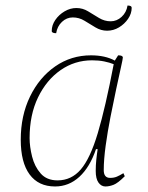

<svg xmlns="http://www.w3.org/2000/svg" viewBox="-20 -662 536 694"><path d="M179 12Q119 12 87 -31.5Q55 -75 55 -157Q55 -244 88.5 -313Q122 -382 179.5 -422Q237 -462 309 -462Q360 -462 395 -443L407 -462Q424 -462 424 -454Q424 -449 417 -418Q410 -387 400 -340Q390 -293 379.5 -240Q369 -187 362 -136Q355 -85 355 -47Q355 -19 378 -19Q392 -19 402.5 -23.5Q413 -28 426 -36L431 -25Q406 0 390.5 6Q375 12 361 12Q346 12 336 -2Q326 -16 326 -44Q326 -64 328 -84Q330 -104 333 -123H327Q305 -58 267 -23Q229 12 179 12ZM87 -163Q87 -132 96 -96Q105 -60 127 -35Q149 -10 188 -10Q238 -10 272 -49.5Q306 -89 333.5 -181Q361 -273 391 -430Q376 -436 356.5 -440Q337 -444 313 -444Q250 -444 199 -408.5Q148 -373 117.5 -310Q87 -247 87 -163ZM183 -542Q167 -542 167 -550Q167 -571 180 -590Q193 -609 213.5 -621Q234 -633 256 -633Q279 -633 298.5 -621Q318 -609 338 -597Q358 -585 380 -585Q402 -585 419.5 -601Q437 -617 441 -642Q456 -642 456 -634Q456 -613 443 -594Q430 -575 410 -563Q390 -551 367 -551Q345 -551 325 -563Q305 -575 285.5 -587Q266 -599 243 -599Q221 -599 204 -583Q187 -567 183 -542Z"/></svg>

Font: Petrona Thin
Style: Italic
Weight: 100
Italic angle: -9°
Designer: Ringo R. Seeber
Foundry: Ringo R. Seeber
Version: Version 2.001; ttfautohint (v1.8.3)